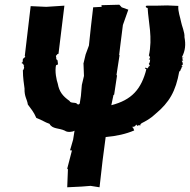

<svg xmlns="http://www.w3.org/2000/svg" viewBox="-20 -555 805 814"><path d="M296 -1 290 37 277 82 285 83 265 160 268 163 265 239 326 236 364 233 402 239 415 125 428 26C474 22 514 13 549 -2L544 -14L539 -17C556 -17 555 -25 559 -30C557 -25 555 -30 563 -21C567 -27 574 -22 576 -24C574 -30 575 -27 581 -33C597 -41 618 -52 639 -72C698 -121 725 -168 740 -252C747 -254 744 -260 750 -267C752 -265 746 -272 755 -274C745 -279 750 -274 758 -285C752 -277 758 -290 750 -297C763 -301 754 -297 753 -306C751 -309 763 -310 759 -311C759 -308 759 -309 751 -312C766 -341 768 -366 762 -398C764 -416 750 -448 748 -461C744 -483 734 -506 736 -530L689 -532L645 -531H605C597 -532 594 -523 606 -521C609 -461 628 -396 611 -318C614 -320 613 -319 616 -310C618 -306 610 -305 613 -310C609 -297 613 -300 616 -306C617 -296 615 -293 613 -286C609 -291 612 -281 616 -275C612 -273 614 -276 611 -276C612 -269 608 -272 606 -265C598 -266 599 -271 594 -266C599 -262 601 -259 601 -263C579 -176 538 -131 452 -109L461 -152L464 -154L476 -234L474 -238L487 -322L485 -321L490 -362L501 -449L524 -514L496 -524L486 -535L410 -533L411 -526L375 -524C369 -470 362 -416 357 -362L343 -324L333 -282L334 -285L336 -233L327 -195L323 -148L318 -116C315 -112 311 -109 304 -117C298 -121 278 -117 275 -127C245 -148 231 -167 225 -200C220 -214 211 -253 218 -281C216 -274 212 -277 226 -282L224 -299L218 -305L219 -308L217 -318L224 -326L228 -327L253 -531L176 -526L110 -529L85 -317L87 -318L86 -313L77 -305L76 -292L71 -288C72 -286 82 -286 79 -277C84 -283 82 -275 81 -273C82 -270 84 -267 80 -263C81 -266 85 -261 84 -265C77 -263 81 -256 77 -258C77 -224 82 -197 84 -180C83 -144 95 -135 98 -112C111 -94 123 -81 134 -55C159 -46 169 -37 190 -30C202 -7 230 -13 255 -1C265 7 287 5 296 -1Z"/></svg>

Font: Asimov Print
Style: DIt
Weight: 250
Width: 0
Designer: Google
Version: Version 2.000980: 2014